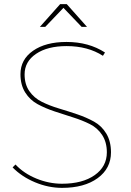

<svg xmlns="http://www.w3.org/2000/svg" viewBox="-20 -906 633 929"><path d="M287 -868 199 -776H173L271 -886H303L401 -776H375ZM99 -546Q99 -498 122 -465Q145 -432 182 -413.5Q219 -395 264 -381.5Q309 -368 353.5 -353Q398 -338 435 -317.5Q472 -297 494.5 -259.5Q517 -222 517 -169Q517 -91 452.5 -44Q388 3 280 3Q214 3 149.5 -24Q85 -51 41 -96L55 -110Q95 -67 156 -42Q217 -17 280 -17Q379 -17 438 -58.5Q497 -100 497 -169Q497 -218 474.5 -252.5Q452 -287 415 -305.5Q378 -324 333.5 -338Q289 -352 244 -367Q199 -382 162 -402Q125 -422 102 -458.5Q79 -495 79 -547Q79 -618 140 -660.5Q201 -703 302 -703Q409 -703 488 -652L478 -636Q405 -683 302 -683Q210 -683 154.5 -645.5Q99 -608 99 -546Z"/></svg>

Font: Montserrat arm Thin
Style: Regular
Weight: 250
Designer: Julieta Ulanovsky
Foundry: Julieta Ulanovsky
Version: Version 6.000;PS 006.000;hotconv 1.0.88;makeotf.lib2.5.64775